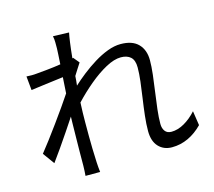

<svg xmlns="http://www.w3.org/2000/svg" viewBox="-114 -931 1228 1104"><g transform="rotate(-15 500.0 -379.0)"><path d="M956 -166 969 -80Q930 -40 884 -18.5Q838 3 787 3Q738 3 707.5 -29.5Q677 -62 677 -123Q677 -164 682.5 -213Q688 -262 695.5 -312.5Q703 -363 708.5 -409.5Q714 -456 714 -492Q714 -535 693 -554Q672 -573 635 -573Q595 -573 544.5 -545.5Q494 -518 442 -474.5Q390 -431 344 -382Q341 -319 341 -266Q341 -221 341 -183.5Q341 -146 342 -109Q343 -72 345 -27Q346 -14 347 3Q348 20 350 33H263Q264 22 265 4Q266 -14 266 -26Q266 -74 266.5 -110.5Q267 -147 267.5 -186Q268 -225 269 -280Q269 -288 269.5 -297.5Q270 -307 270 -318Q246 -282 218 -240Q190 -198 161.5 -157.5Q133 -117 109 -84L59 -153Q80 -179 109.5 -218Q139 -257 170.5 -300.5Q202 -344 230.5 -384.5Q259 -425 278 -454Q280 -478 281 -502Q282 -526 284 -549Q262 -546 228.5 -542Q195 -538 158.5 -533Q122 -528 91 -524L83 -607Q100 -606 115 -606Q130 -606 148 -608Q172 -610 211.5 -614Q251 -618 289 -624Q291 -659 292.5 -684Q294 -709 294 -717Q294 -734 294 -753Q294 -772 290 -791L385 -788Q381 -770 375.5 -730.5Q370 -691 365 -639L370 -641L399 -606Q390 -592 378 -573.5Q366 -555 355 -537Q354 -524 353 -509.5Q352 -495 350 -481Q379 -508 416 -537Q453 -566 493.5 -591Q534 -616 575 -631.5Q616 -647 653 -647Q723 -647 758 -611Q793 -575 793 -514Q793 -477 787.5 -429Q782 -381 774.5 -329.5Q767 -278 761.5 -230Q756 -182 756 -144Q756 -118 768.5 -101Q781 -84 807 -84Q844 -84 883 -106Q922 -128 956 -166Z"/></g></svg>

Font: Noto IKEA Simplified Chinese
Style: Regular
Weight: 400
Designer: Monotype Design Team
Foundry: Monotype Imaging Inc.
Version: Version 1.100